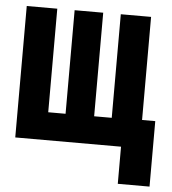

<svg xmlns="http://www.w3.org/2000/svg" viewBox="-51 -585 701 783"><g transform="rotate(5 300.0 -193.0)"><path d="M27 0V-538H152V-114H223V-538H340V-114H412V-538H536V-116H590V152H460V0Z"/></g></svg>

Font: Geist Mono ExtraBold
Style: Regular
Weight: 800
Monospace: yes
Designer: Basement.studio, Andrés Briganti, Mateo Zaragoza
Foundry: Basement.studio, Vercel, Andrés Briganti, Guido Ferreyra, Mateo Zaragoza
Version: Version 1.500; ttfautohint (v1.8.4.7-5d5b)